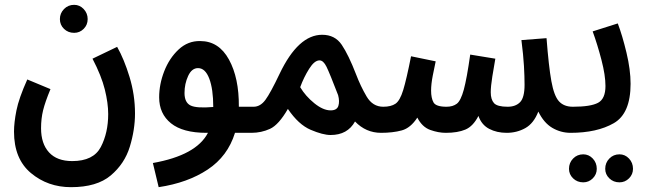

<svg xmlns="http://www.w3.org/2000/svg" viewBox="-20 -545 2685 795"><path d="M38 0Q38 113 108 171.5Q178 230 274 230Q381 230 438.5 181.5Q496 133 517.5 62.5Q539 -8 539 -75Q539 -152 516.5 -226Q494 -300 465 -351L363 -302Q400 -231 414 -174.5Q428 -118 428 -73Q428 5 397.5 63.5Q367 122 279 122Q216 122 183 86Q150 50 150 -14Q150 -54 158.5 -88.5Q167 -123 189 -176L93 -216Q58 -138 48 -87.5Q38 -37 38 0ZM287 -409Q310 -409 326.5 -425.5Q343 -442 343 -466Q343 -490 326.5 -507.5Q310 -525 287 -525Q262 -525 245 -507.5Q228 -490 228 -466Q228 -442 245 -425.5Q262 -409 287 -409Z M1021 5Q1084 5 1084 -51Q1084 -103 1030 -103H969Q970 -222 928 -298.5Q886 -375 809 -375Q758 -376 719.5 -340Q681 -304 660 -250Q639 -196 639 -142Q639 -74 688 -34.5Q737 5 835 5H841Q793 98 613 130L637 230Q757 212 840 157Q923 102 953 5ZM744 -160Q744 -198 759 -230.5Q774 -263 800 -263Q830 -263 846.5 -219.5Q863 -176 863 -102Q793 -96 768.5 -108.5Q744 -121 744 -160Z M1558 5Q1621 5 1621 -51Q1621 -73 1607.5 -88Q1594 -103 1567 -103Q1523 -103 1498 -145.5Q1473 -188 1454 -238Q1423 -318 1395 -359.5Q1367 -401 1314 -401Q1215 -401 1138 -240Q1100 -160 1079 -131.5Q1058 -103 1030 -103L1021 5Q1062 5 1098 -11.5Q1134 -28 1172 -94Q1216 -29 1266.5 -7.5Q1317 14 1349 14Q1419 14 1450 -42Q1495 5 1558 5ZM1223 -184Q1238 -225 1260 -260Q1282 -295 1303 -295Q1319 -295 1332 -268.5Q1345 -242 1380 -151Q1387 -125 1381 -106.5Q1375 -88 1349 -88Q1318 -88 1281.5 -117.5Q1245 -147 1223 -184Z M2406 -51Q2406 -73 2392.5 -88Q2379 -103 2352 -103Q2315 -103 2294.5 -125.5Q2274 -148 2263 -209Q2252 -270 2243 -387L2139 -379Q2147 -316 2149.5 -272Q2152 -228 2152 -194Q2152 -141 2133.5 -122Q2115 -103 2082 -103Q2039 -103 2025.5 -118Q2012 -133 2012 -163Q2012 -187 2018.5 -228Q2025 -269 2031 -302L1927 -319Q1913 -220 1900.5 -174Q1888 -128 1871.5 -115.5Q1855 -103 1829 -103Q1785 -103 1775 -121Q1765 -139 1765 -170Q1765 -197 1772 -232.5Q1779 -268 1784 -291L1682 -312Q1663 -216 1649.5 -172Q1636 -128 1617.5 -115.5Q1599 -103 1567 -103L1557 5Q1607 5 1643.5 -5Q1680 -15 1708 -58Q1728 -19 1761.5 -7Q1795 5 1826 5Q1875 5 1907 -8.5Q1939 -22 1961 -65Q1974 -28 2005.5 -11.5Q2037 5 2078 5Q2120 5 2155 -14.5Q2190 -34 2209 -83Q2232 -36 2267 -15.5Q2302 5 2343 5Q2406 5 2406 -51Z M2342 5Q2452 5 2521.5 -35Q2591 -75 2591 -198Q2591 -256 2574 -327Q2557 -398 2538 -448L2434 -415Q2454 -360 2470.5 -296.5Q2487 -233 2487 -189Q2487 -136 2456.5 -119.5Q2426 -103 2352 -103ZM2545 210Q2568 210 2584.5 193.5Q2601 177 2601 154Q2601 129 2584.5 111.5Q2568 94 2545 94Q2520 94 2503 111.5Q2486 129 2486 154Q2486 177 2503 193.5Q2520 210 2545 210ZM2395 210Q2418 210 2434.5 193.5Q2451 177 2451 154Q2451 129 2434.5 111.5Q2418 94 2395 94Q2370 94 2353 111.5Q2336 129 2336 154Q2336 177 2353 193.5Q2370 210 2395 210Z"/></svg>

Font: Noto Sans Arabic UI ExtraCondensed Semi
Style: Regular
Weight: 600
Width: 3
Designer: Nadine Chahine - Monotype Design Team
Foundry: Monotype Imaging Inc.
Version: Version 1.900